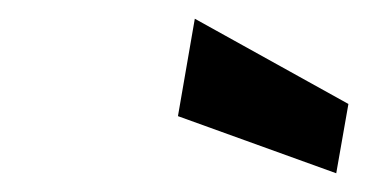

<svg xmlns="http://www.w3.org/2000/svg" viewBox="-20 -770 392 205"><path d="M339 -585 170 -646 188 -750 352 -659Z"/></svg>

Font: Cabin
Style: Bold Italic
Weight: 700
Designer: Pablo Impallari
Foundry: Pablo Impallari. www.impallari.com Igino Marini. www.ikern.com
Version: Version 1.005